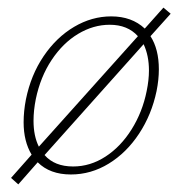

<svg xmlns="http://www.w3.org/2000/svg" viewBox="-20 -455 479 504"><path d="M375 -360Q397 -326 397 -273Q397 -246 391 -216Q378 -154 345 -104Q312 -54 265.5 -25.5Q219 3 166 3Q111 3 79 -29L28 29L9 12L63 -49Q42 -84 42 -134Q42 -163 48 -194Q61 -258 94.5 -307.5Q128 -357 174.5 -384.5Q221 -412 272 -412Q326 -412 360 -380L409 -435L428 -419ZM68 -138Q68 -98 82 -70L342 -360Q315 -390 268 -390Q225 -390 185 -366Q145 -342 115.5 -297.5Q86 -253 74 -195Q68 -165 68 -138ZM371 -270Q371 -309 357 -339L97 -48Q123 -18 172 -18Q217 -18 257 -44Q297 -70 325.5 -115.5Q354 -161 365 -216Q371 -245 371 -270Z"/></svg>

Font: Ysabeau Infant Extralight
Style: Italic
Weight: 200
Italic angle: -12°
Designer: Christian Thalmann (Catharsis Fonts)
Version: Version 0.003